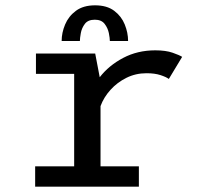

<svg xmlns="http://www.w3.org/2000/svg" viewBox="-20 -701 750 721"><path d="M357.5 -76.5H501.5V0H112V-76.5H258.5V-423.5H115V-500H337.5L354.5 -411Q388.5 -455 442.5 -483.5Q496.5 -512 563 -512Q602.5 -512 628.2 -503Q654 -494 664 -487.5L614 -404.5Q604 -412 582.5 -419Q561 -426 530 -426Q489.5 -426 454.8 -408.8Q420 -391.5 394.8 -363.5Q369.5 -335.5 357.5 -302.5ZM211.5 -547Q211.5 -578 224.5 -609Q237.5 -640 265.2 -660.5Q293 -681 337 -681Q381.5 -681 408.8 -660.5Q436 -640 448.5 -609Q461 -578 461 -547H392.5Q392.5 -557.5 388.8 -576.5Q385 -595.5 373 -611.2Q361 -627 336 -627Q310.5 -627 298.8 -611.5Q287 -596 283.5 -576.8Q280 -557.5 280 -547Z"/></svg>

Font: League Mono
Style: Regular
Weight: 400
Width: 6
Designer: Tyler Finck
Foundry: The League of Moveable Type / Tyler Finck
Version: Version 2.300;RELEASE